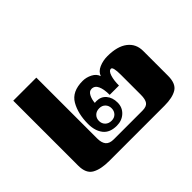

<svg xmlns="http://www.w3.org/2000/svg" viewBox="-130 -876 1112 1112"><g transform="rotate(-45 426.5 -320.0)"><path d="M68 -108V-640H257V-142Q257 -106 272 -88Q287 -70 322 -70H556Q590 -70 602.5 -87Q615 -104 615 -142V-306Q615 -371 599 -371Q582 -371 572.5 -341Q563 -311 563 -269H487Q487 -315 475 -341.5Q463 -368 437 -368Q418 -368 406.5 -346.5Q395 -325 393 -297Q399 -298 407 -298Q444 -298 466 -272Q488 -246 488 -205Q488 -165 460 -139Q432 -113 390 -113Q333 -113 306 -147.5Q279 -182 279 -238Q279 -322 312.5 -379.5Q346 -437 433 -437Q463 -437 491 -422.5Q519 -408 527 -382Q537 -410 568.5 -423.5Q600 -437 636 -437Q717 -437 760.5 -403.5Q804 -370 804 -312V-108Q804 -44 768.5 -22Q733 0 667 0H214Q146 0 107 -22Q68 -44 68 -108ZM440 -206Q440 -228 426 -242.5Q412 -257 389 -257Q365 -257 350.5 -242.5Q336 -228 336 -206Q336 -184 350.5 -169.5Q365 -155 389 -155Q412 -155 426 -169.5Q440 -184 440 -206Z"/></g></svg>

Font: Taviraj Black
Style: Regular
Weight: 900
Designer: Katatrad Team
Foundry: CadsonDemak
Version: Version 1.030